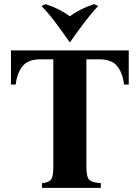

<svg xmlns="http://www.w3.org/2000/svg" viewBox="-20 -909 676 929"><path d="M33 -665H603V-500H580Q574 -554 548 -588Q522 -622 459 -622H398V-100Q398 -51 413 -38Q428 -25 468 -23V0H183V-23Q212 -25 225 -38Q238 -51 238 -100V-622H176Q115 -622 88.5 -588Q62 -554 56 -500H33ZM436 -889 455 -880Q418 -840 383.5 -794Q349 -748 319 -705H317Q287 -748 253 -794Q219 -840 181 -880L200 -889Q267 -868 318 -830Q369 -868 436 -889Z"/></svg>

Font: Bona Nova SC
Style: Bold
Weight: 700
Designer: Mateusz Machalski
Foundry: Capitalics
Version: Version 4.001; ttfautohint (v1.8.4.7-5d5b)